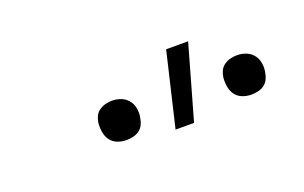

<svg xmlns="http://www.w3.org/2000/svg" viewBox="-36 -855 572 361"><g transform="rotate(-20 250.0 -674.0)"><path d="M270 -600 305 -748H349L307 -600ZM427 -613Q417 -613 408.5 -616.5Q400 -620 395 -627Q390 -634 388.5 -643.5Q387 -653 388 -662Q389 -669 392 -675Q395 -681 401 -685Q407 -689 413.5 -690.5Q420 -692 426 -692Q436 -692 444.5 -688.5Q453 -685 458.5 -678Q464 -671 465.5 -661.5Q467 -652 465 -643Q464 -636 461 -630Q458 -624 452.5 -620Q447 -616 440 -614.5Q433 -613 427 -613ZM177 -613Q167 -613 158.5 -616.5Q150 -620 145 -627Q140 -634 138.5 -643.5Q137 -653 138 -662Q139 -669 142 -675Q145 -681 151 -685Q157 -689 163.5 -690.5Q170 -692 176 -692Q186 -692 194.5 -688.5Q203 -685 208.5 -678Q214 -671 215.5 -661.5Q217 -652 215 -643Q214 -636 211 -630Q208 -624 202.5 -620Q197 -616 190 -614.5Q183 -613 177 -613Z"/></g></svg>

Font: Iosevka Curly Slab Extralight
Style: Italic
Weight: 200
Italic angle: -9°
Monospace: yes
Designer: Belleve Invis
Foundry: Belleve Invis
Version: Version 22.1.2; ttfautohint (v1.8.4)